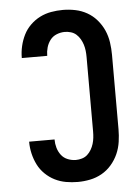

<svg xmlns="http://www.w3.org/2000/svg" viewBox="-53 -785 607 835"><g transform="rotate(-5 250.0 -367.5)"><path d="M253 8Q227 8 201.5 3.5Q176 -1 153 -12.5Q130 -24 111 -42.5Q92 -61 80.5 -84Q69 -107 63 -132.5Q57 -158 57 -184Q57 -184 57 -184Q57 -184 57 -185H168Q168 -184 168 -184Q168 -184 168 -184Q168 -166 173 -148.5Q178 -131 189 -116.5Q200 -102 217.5 -95Q235 -88 253 -88Q266 -88 279.5 -92Q293 -96 303 -105Q313 -114 320 -126Q327 -138 331 -151Q335 -164 336.5 -177.5Q338 -191 338 -205V-530Q338 -544 336.5 -557.5Q335 -571 331 -584Q327 -597 320 -609Q313 -621 303 -630Q293 -639 279.5 -643Q266 -647 253 -647Q235 -647 217.5 -640Q200 -633 189 -618.5Q178 -604 173 -586.5Q168 -569 168 -551Q168 -551 168 -551Q168 -551 168 -550H57Q57 -551 57 -551Q57 -551 57 -551Q57 -577 63 -602.5Q69 -628 80.5 -651Q92 -674 111 -692.5Q130 -711 153 -722.5Q176 -734 201.5 -738.5Q227 -743 253 -743Q280 -743 307 -737.5Q334 -732 358 -718.5Q382 -705 400.5 -683.5Q419 -662 430 -637Q441 -612 445 -584.5Q449 -557 449 -530V-205Q449 -178 445 -150.5Q441 -123 430 -98Q419 -73 400.5 -51.5Q382 -30 358 -16.5Q334 -3 307 2.5Q280 8 253 8Z"/></g></svg>

Font: Iosevka SS08 Regular
Style: Bold
Weight: 700
Monospace: yes
Designer: Belleve Invis
Foundry: Belleve Invis
Version: Version 16.3.4; ttfautohint (v1.8.4)